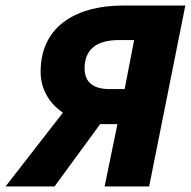

<svg xmlns="http://www.w3.org/2000/svg" viewBox="-46 -670 686 690"><path d="M330 0H490L620 -650H394C240 -650 100 -584 100 -412C100 -345 135 -296 180 -265L-26 0H150L314 -224H376ZM346 -350C288 -350 258 -376 258 -424C258 -490 298 -526 381 -526H436L402 -350Z"/></svg>

Font: Source Sans Pro Black
Style: Italic
Weight: 900
Italic angle: -11°
Designer: Paul D. Hunt
Foundry: Adobe Systems Incorporated
Version: Version 3.006;hotconv 1.0.111;makeotfexe 2.5.65597